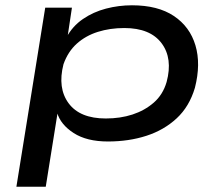

<svg xmlns="http://www.w3.org/2000/svg" viewBox="-20 -526 835 726"><path d="M42 180 151 -497H252L235 -384H231Q254 -427 293.5 -454Q333 -481 381 -493.5Q429 -506 479 -506Q577 -506 637.5 -465.5Q698 -425 719 -354.5Q740 -284 717 -194Q696 -123 648 -78.5Q600 -34 533.5 -12.5Q467 9 388 9Q308 9 258.5 -23Q209 -55 196 -100L198 -101L153 180ZM380 -78Q435 -78 481 -93Q527 -108 561.5 -138Q596 -168 610 -216Q634 -305 591 -362.5Q548 -420 450 -420Q396 -420 350 -405.5Q304 -391 270.5 -361Q237 -331 220 -283Q197 -193 239.5 -135.5Q282 -78 380 -78Z"/></svg>

Font: Nunito Sans 7pt Expanded Medium
Style: Italic
Weight: 500
Width: 7
Italic angle: -9°
Designer: Vernon Adams
Foundry: Vernon Adams
Version: Version 3.101;gftools[0.9.27]